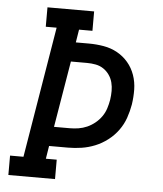

<svg xmlns="http://www.w3.org/2000/svg" viewBox="-53 -781 705 828"><g transform="rotate(5 300.0 -367.5)"><path d="M14 0V-84H72L166 -651H119V-735H321V-651H263L254 -595H310Q343 -595 375 -589.5Q407 -584 434 -569Q461 -554 481 -530.5Q501 -507 511.5 -477Q522 -447 522.5 -414.5Q523 -382 518 -349Q513 -320 503 -291Q493 -262 474.5 -236.5Q456 -211 430.5 -191.5Q405 -172 376.5 -160.5Q348 -149 318.5 -144.5Q289 -140 260 -140H178L169 -84H216V0ZM192 -224H260Q279 -224 298 -227Q317 -230 335 -238Q353 -246 369 -259Q385 -272 396.5 -288.5Q408 -305 414 -324Q420 -343 423 -361Q426 -381 426 -400Q426 -419 421.5 -436.5Q417 -454 406.5 -469Q396 -484 381 -494Q366 -504 347.5 -507.5Q329 -511 310 -511H240Z"/></g></svg>

Font: Iosevka Etoile Medium Oblique
Style: Regular
Weight: 500
Italic angle: -9°
Designer: Belleve Invis
Foundry: Belleve Invis
Version: Version 15.5.2; ttfautohint (v1.8.4)